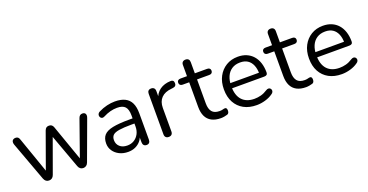

<svg xmlns="http://www.w3.org/2000/svg" viewBox="-31 -1246 3562 1860"><g transform="rotate(-20 1749.5 -316.5)"><path d="M244 7Q227 7 214 -2Q201 -11 193 -31L44 -436Q38 -453 40.5 -466Q43 -479 53 -486Q63 -493 78 -493Q93 -493 102.5 -486Q112 -479 118 -460L258 -60H234L378 -460Q385 -478 395.5 -485.5Q406 -493 423 -493Q439 -493 450 -485Q461 -477 467 -460L608 -60H585L727 -462Q734 -480 744 -486.5Q754 -493 768 -493Q784 -493 792.5 -485Q801 -477 802 -464Q803 -451 797 -436L648 -31Q641 -12 627.5 -2.5Q614 7 597 7Q580 7 567 -2.5Q554 -12 547 -31L399 -437H442L295 -31Q288 -12 275 -2.5Q262 7 244 7Z M1060 9Q1010 9 970.5 -10.5Q931 -30 908 -64Q885 -98 885 -140Q885 -194 912.5 -225Q940 -256 1003.5 -269Q1067 -282 1177 -282H1222V-229H1178Q1097 -229 1050.5 -221.5Q1004 -214 985.5 -196Q967 -178 967 -145Q967 -104 995.5 -78Q1024 -52 1073 -52Q1113 -52 1143.5 -71Q1174 -90 1191.5 -123Q1209 -156 1209 -199V-313Q1209 -375 1184 -402.5Q1159 -430 1102 -430Q1067 -430 1032 -421Q997 -412 958 -392Q944 -385 934 -387.5Q924 -390 918 -398Q912 -406 911 -416.5Q910 -427 915.5 -437Q921 -447 933 -453Q977 -475 1020 -485Q1063 -495 1102 -495Q1165 -495 1206 -474.5Q1247 -454 1267 -412.5Q1287 -371 1287 -306V-35Q1287 -15 1277.5 -4Q1268 7 1250 7Q1231 7 1221 -4Q1211 -15 1211 -35V-113H1220Q1212 -75 1189.5 -48Q1167 -21 1134 -6Q1101 9 1060 9Z M1478 7Q1458 7 1447.5 -4Q1437 -15 1437 -35V-452Q1437 -472 1447 -482.5Q1457 -493 1476 -493Q1495 -493 1505.5 -482.5Q1516 -472 1516 -452V-371H1506Q1522 -430 1567 -462Q1612 -494 1678 -496Q1693 -497 1702 -489.5Q1711 -482 1712 -464Q1713 -447 1704 -437Q1695 -427 1676 -425L1660 -423Q1592 -417 1555.5 -379.5Q1519 -342 1519 -277V-35Q1519 -15 1508.5 -4Q1498 7 1478 7Z M2016 9Q1959 9 1920.5 -11.5Q1882 -32 1863 -71.5Q1844 -111 1844 -168V-423H1777Q1760 -423 1751 -431.5Q1742 -440 1742 -455Q1742 -470 1751 -478Q1760 -486 1777 -486H1844V-601Q1844 -621 1855 -631.5Q1866 -642 1885 -642Q1904 -642 1914.5 -631.5Q1925 -621 1925 -601V-486H2051Q2068 -486 2077 -478Q2086 -470 2086 -455Q2086 -440 2077 -431.5Q2068 -423 2051 -423H1925V-176Q1925 -119 1949 -89.5Q1973 -60 2027 -60Q2046 -60 2059.5 -64Q2073 -68 2082 -68Q2091 -69 2097 -62Q2103 -55 2103 -38Q2103 -26 2098.5 -16Q2094 -6 2083 -2Q2071 2 2051.5 5.5Q2032 9 2016 9Z M2385 9Q2308 9 2252.5 -21.5Q2197 -52 2166.5 -108Q2136 -164 2136 -242Q2136 -318 2166 -374.5Q2196 -431 2248.5 -463Q2301 -495 2370 -495Q2419 -495 2458 -478.5Q2497 -462 2524.5 -431Q2552 -400 2566.5 -356Q2581 -312 2581 -257Q2581 -241 2572 -233.5Q2563 -226 2546 -226H2198V-279H2527L2511 -266Q2511 -320 2495 -357.5Q2479 -395 2448.5 -415Q2418 -435 2372 -435Q2321 -435 2285.5 -411.5Q2250 -388 2232 -346.5Q2214 -305 2214 -250V-244Q2214 -152 2258.5 -104Q2303 -56 2385 -56Q2419 -56 2452.5 -65Q2486 -74 2518 -95Q2532 -104 2543.5 -103.5Q2555 -103 2562 -96.5Q2569 -90 2571.5 -80.5Q2574 -71 2569.5 -60Q2565 -49 2552 -41Q2519 -17 2474 -4Q2429 9 2385 9Z M2893 9Q2836 9 2797.5 -11.5Q2759 -32 2740 -71.5Q2721 -111 2721 -168V-423H2654Q2637 -423 2628 -431.5Q2619 -440 2619 -455Q2619 -470 2628 -478Q2637 -486 2654 -486H2721V-601Q2721 -621 2732 -631.5Q2743 -642 2762 -642Q2781 -642 2791.5 -631.5Q2802 -621 2802 -601V-486H2928Q2945 -486 2954 -478Q2963 -470 2963 -455Q2963 -440 2954 -431.5Q2945 -423 2928 -423H2802V-176Q2802 -119 2826 -89.5Q2850 -60 2904 -60Q2923 -60 2936.5 -64Q2950 -68 2959 -68Q2968 -69 2974 -62Q2980 -55 2980 -38Q2980 -26 2975.5 -16Q2971 -6 2960 -2Q2948 2 2928.5 5.5Q2909 9 2893 9Z M3262 9Q3185 9 3129.5 -21.5Q3074 -52 3043.5 -108Q3013 -164 3013 -242Q3013 -318 3043 -374.5Q3073 -431 3125.5 -463Q3178 -495 3247 -495Q3296 -495 3335 -478.5Q3374 -462 3401.5 -431Q3429 -400 3443.5 -356Q3458 -312 3458 -257Q3458 -241 3449 -233.5Q3440 -226 3423 -226H3075V-279H3404L3388 -266Q3388 -320 3372 -357.5Q3356 -395 3325.5 -415Q3295 -435 3249 -435Q3198 -435 3162.5 -411.5Q3127 -388 3109 -346.5Q3091 -305 3091 -250V-244Q3091 -152 3135.5 -104Q3180 -56 3262 -56Q3296 -56 3329.5 -65Q3363 -74 3395 -95Q3409 -104 3420.5 -103.5Q3432 -103 3439 -96.5Q3446 -90 3448.5 -80.5Q3451 -71 3446.5 -60Q3442 -49 3429 -41Q3396 -17 3351 -4Q3306 9 3262 9Z"/></g></svg>

Font: Nunito ExtraLight
Style: Regular
Weight: 400
Version: Version 3.602